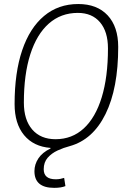

<svg xmlns="http://www.w3.org/2000/svg" viewBox="-20 -723 626 950"><path d="M248 206.5Q150.4 206.5 150.4 124Q150.4 90.3 169.9 60.8Q189.5 31.2 230 11.7V8.8Q146 2.4 99.1 -54.4Q52.2 -111.3 52.2 -208Q52.2 -363.8 89.8 -474.4Q127.4 -585 198 -644Q268.6 -703.1 367.2 -703.1Q460.4 -703.1 512.7 -647Q564.9 -590.8 564.9 -490.7Q564.9 -286.1 502.2 -158.9Q439.5 -31.7 325.2 0Q294.9 7.8 265.1 21.5Q235.4 35.2 215.8 57.6Q196.3 80.1 196.3 114.3Q196.3 164.1 255.9 164.1Q268.6 164.1 279.3 161.9Q290 159.7 297.4 157.2L303.7 197.8Q282.7 206.5 248 206.5ZM254.9 -34.2Q336.4 -34.2 394.5 -87.6Q452.6 -141.1 483.4 -241.7Q514.2 -342.3 514.2 -483.4Q514.2 -566.4 474.9 -612.8Q435.5 -659.2 365.2 -659.2Q281.2 -659.2 221.4 -606.2Q161.6 -553.2 129.9 -454.1Q98.1 -355 98.1 -215.3Q98.1 -129.9 139.6 -82Q181.2 -34.2 254.9 -34.2Z"/></svg>

Font: Cascadia Mono PL ExtraLight
Style: Italic
Weight: 200
Italic angle: -10°
Monospace: yes
Designer: Aaron Bell
Foundry: Saja Typeworks
Version: Version 2404.023; ttfautohint (v1.8.4)